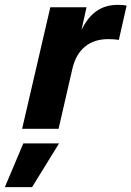

<svg xmlns="http://www.w3.org/2000/svg" viewBox="-94 -530 541 790"><path d="M427 -507 395 -366Q376 -369 351 -369Q293 -369 255.5 -338Q218 -307 204 -248L147 0H-3L113 -500H262L241 -406Q266 -458 302.5 -484Q339 -510 391 -510Q415 -510 427 -507ZM38 240H-74L2 60H149Z"/></svg>

Font: CBA Beacon Sans Extra Bold
Style: Italic
Weight: 800
Italic angle: -13°
Designer: Wei Huang
Foundry: Wei Huang
Version: Version 1.002